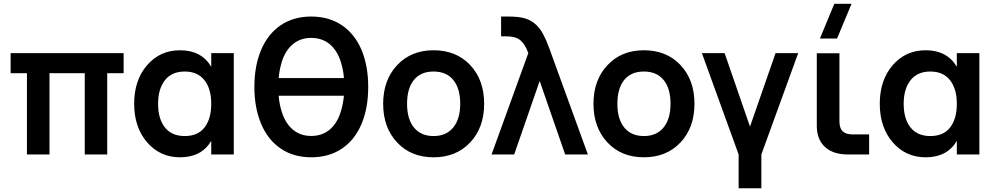

<svg xmlns="http://www.w3.org/2000/svg" viewBox="-20 -823 5308 1023"><path d="M243.7 0H123.5V-433.1H36.6V-540H638.7V-433.1H551.3V0H431.6V-433.1H243.7Z M1105.5 -540H1225.6V0H1105.5V-72.3Q1053.7 15.1 939.5 15.1Q832.5 15.1 763.7 -64.9Q694.8 -145 694.8 -270Q694.8 -396 763.7 -475.6Q832.5 -555.2 939.5 -555.2Q1053.2 -555.2 1105.5 -467.3ZM964.4 -441.9Q895 -441.9 858.6 -395.3Q822.3 -348.6 822.3 -270Q822.3 -189.9 858.6 -144Q895 -98.1 964.4 -98.1Q1034.7 -98.1 1070.1 -144.3Q1105.5 -190.4 1105.5 -270Q1105.5 -350.1 1069.1 -396Q1032.7 -441.9 964.4 -441.9Z M1638.2 15.1Q1544.9 15.1 1476.3 -31Q1407.7 -77.1 1371.6 -162.6Q1335.4 -248 1335.4 -359.9Q1335.4 -472.7 1371.6 -557.6Q1407.7 -642.6 1476.1 -689Q1544.9 -734.9 1638.2 -734.9Q1731.9 -734.9 1800.8 -689Q1869.6 -643.1 1905.8 -558.1Q1941.9 -472.7 1941.9 -359.9Q1941.9 -246.1 1905.8 -161.4Q1869.6 -76.7 1801.3 -30.8Q1732.4 15.1 1638.2 15.1ZM1464.8 -407.2H1812.5Q1809.1 -453.6 1794.9 -496.6Q1775.4 -556.2 1735.4 -588.6Q1695.3 -621.1 1638.2 -621.1Q1581.5 -621.1 1541.7 -588.6Q1502 -556.2 1482.4 -496.6Q1468.8 -453.1 1464.8 -407.2ZM1638.2 -98.6Q1695.3 -98.6 1735.1 -131.1Q1774.9 -163.6 1794.4 -223.6Q1808.1 -266.1 1812.5 -313H1464.8Q1468.3 -266.6 1482.4 -223.6Q1502 -164.1 1541.7 -131.3Q1581.5 -98.6 1638.2 -98.6Z M2290 15.1Q2169.9 15.1 2095.7 -64.2Q2021.5 -143.6 2021.5 -270Q2021.5 -396.5 2095.9 -475.8Q2170.4 -555.2 2290 -555.2Q2411.1 -555.2 2485.4 -476.1Q2559.6 -397 2559.6 -270Q2559.6 -143.1 2485.1 -64Q2410.6 15.1 2290 15.1ZM2290 -98.1Q2357.9 -98.1 2395 -143.8Q2432.1 -189.5 2432.1 -270Q2432.1 -351.6 2395.3 -396.7Q2358.4 -441.9 2290 -441.9Q2221.7 -441.9 2185.3 -397Q2148.9 -352.1 2148.9 -270Q2148.9 -188.5 2185.8 -143.3Q2222.7 -98.1 2290 -98.1Z M2599.1 0 2794.9 -540Q2793.5 -543.9 2790.3 -551.3Q2787.1 -558.6 2786.1 -562Q2767.6 -600.1 2744.1 -614.7Q2720.7 -629.4 2675.8 -629.4H2649.9V-734.9H2687.5Q2737.3 -734.9 2768.1 -727.5Q2835.9 -711.4 2873.5 -642.1Q2890.1 -610.8 2907.7 -563.5Q2908.7 -560.5 2911.6 -552.5Q2914.6 -544.4 2916 -540L3112.3 0H2991.2L2855.5 -391.6L2719.7 0Z M3410.6 15.1Q3290.5 15.1 3216.3 -64.2Q3142.1 -143.6 3142.1 -270Q3142.1 -396.5 3216.6 -475.8Q3291 -555.2 3410.6 -555.2Q3531.7 -555.2 3606 -476.1Q3680.2 -397 3680.2 -270Q3680.2 -143.1 3605.7 -64Q3531.2 15.1 3410.6 15.1ZM3410.6 -98.1Q3478.5 -98.1 3515.6 -143.8Q3552.7 -189.5 3552.7 -270Q3552.7 -351.6 3515.9 -396.7Q3479 -441.9 3410.6 -441.9Q3342.3 -441.9 3305.9 -397Q3269.5 -352.1 3269.5 -270Q3269.5 -188.5 3306.4 -143.3Q3343.3 -98.1 3410.6 -98.1Z M4036.6 180.2H3915.5V0L3719.7 -540H3840.8L3976.1 -148.4L4112.3 -540H4232.9L4036.6 0Z M4439.9 -617.7H4348.6L4425.3 -802.7H4517.1ZM4610.8 -106.9V0H4497.1Q4418.9 0 4375.5 -40Q4332 -80.1 4332 -152.3V-539.1H4452.6V-176.8Q4452.6 -140.6 4469.5 -123.8Q4486.3 -106.9 4522.5 -106.9Z M5078.1 -540H5198.2V0H5078.1V-72.3Q5026.4 15.1 4912.1 15.1Q4805.2 15.1 4736.3 -64.9Q4667.5 -145 4667.5 -270Q4667.5 -396 4736.3 -475.6Q4805.2 -555.2 4912.1 -555.2Q5025.9 -555.2 5078.1 -467.3ZM4937 -441.9Q4867.7 -441.9 4831.3 -395.3Q4794.9 -348.6 4794.9 -270Q4794.9 -189.9 4831.3 -144Q4867.7 -98.1 4937 -98.1Q5007.3 -98.1 5042.7 -144.3Q5078.1 -190.4 5078.1 -270Q5078.1 -350.1 5041.7 -396Q5005.4 -441.9 4937 -441.9Z"/></svg>

Font: Vela Sans Bd
Style: Bold
Weight: 700
Designer: Principal design: Mikhail Sharanda - project Manrope.
Design modification: Ravid Balaliev
Foundry: Mikhail Sharanda
Version: Version 1.001